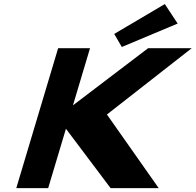

<svg xmlns="http://www.w3.org/2000/svg" viewBox="-20 -944 981 962"><path d="M552.3 -774 590.3 -708.6 870.1 -825.9 805.8 -923.6ZM775.2 -1.4 515.8 -370.3 940.8 -702.6H722.2L345.5 -416.2L431.1 -702.6H271.3L61.6 -1.4H221.4L310.4 -298.9L534.1 -1.4Z"/></svg>

Font: Hussar
Style: BdSuprExtOblThree
Weight: 700
Foundry: Cannot Into Space Fonts
Version: Version 2.00